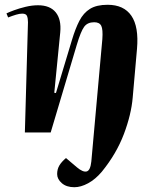

<svg xmlns="http://www.w3.org/2000/svg" viewBox="-20 -554 671 803"><path d="M291 229Q258 229 238.5 212Q219 195 219 174Q219 154 228 138.5Q237 123 256 107L302 146Q327 167 342.5 163Q358 159 362 121L408 -390Q411 -431 403.5 -446Q396 -461 374 -461Q346 -461 332 -442Q318 -423 301 -366L192 0H84L97 -461Q97 -477 93 -487Q89 -497 73 -497Q62 -497 47 -492.5Q32 -488 14 -481L7 -498Q17 -503 38.5 -511Q60 -519 87 -525.5Q114 -532 139 -532Q189 -532 213 -502.5Q237 -473 232 -419L207 -166L214 -165L281 -387Q295 -434 312 -467Q329 -500 356.5 -517Q384 -534 430 -534Q498 -534 529.5 -488Q561 -442 553 -350L535 -146Q529 -75 498 7Q467 89 406 164Q379 196 348.5 212.5Q318 229 291 229Z"/></svg>

Font: Literata 72pt
Style: Bold Italic
Weight: 700
Italic angle: -2°
Designer: Latin by Veronika Burian and Jose Scaglione. Greek by Irene Vlachou. Cyrillic by Vera Evstafieva
Foundry: TypeTogether
Version: Version 3.002